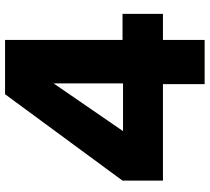

<svg xmlns="http://www.w3.org/2000/svg" viewBox="-55 -725 830 760"><g transform="rotate(-90 360.0 -345.0)"><path d="M25 -115V-275L367 -740H582V-275H685V-115H582V50H407V-115ZM221 -273H410V-548Z"/></g></svg>

Font: OA Gothic ExtraBold
Style: Regular
Weight: 800
Designer: Choi Chi-young, Lee Jaesang, Lee Juhyun, Han Dohee
Foundry: DDUNGSANG CORP.
Version: Version 1.000;Build 20210203